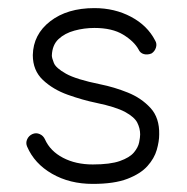

<svg xmlns="http://www.w3.org/2000/svg" viewBox="-20 -441 461 474"><path d="M209 13Q152 13 108.5 -12Q65 -37 47 -79Q43 -88 47 -97Q51 -106 60 -110Q69 -114 78 -110Q87 -106 91 -97Q104 -68 135.5 -51.5Q167 -35 209 -35Q252 -35 276 -43.5Q300 -52 310.5 -64.5Q321 -77 323.5 -89.5Q326 -102 326 -109Q326 -124 319 -138Q312 -152 289 -164.5Q266 -177 218 -187Q184 -194 147.5 -207Q111 -220 86 -243.5Q61 -267 61 -305Q62 -356 104 -388.5Q146 -421 213 -421Q263 -421 303.5 -399.5Q344 -378 363 -341Q368 -333 365 -323.5Q362 -314 354 -309Q344 -305 335 -307.5Q326 -310 322 -319Q311 -339 284 -355.5Q257 -372 213 -372Q188 -372 164 -365.5Q140 -359 124.5 -344.5Q109 -330 108 -304Q108 -298 113 -285.5Q118 -273 143 -259Q168 -245 227 -233Q262 -226 295.5 -212.5Q329 -199 351.5 -174.5Q374 -150 373 -109Q373 -92 367 -71Q361 -50 344 -31Q327 -12 294.5 0.5Q262 13 209 13Z"/></svg>

Font: Kurewa Gothic CJK TC Regular
Style: Regular
Weight: 400
Designer: Max Yao
Foundry: Max-Everyday
Version: Version 1.071; ttfautohint (v1.8.3)